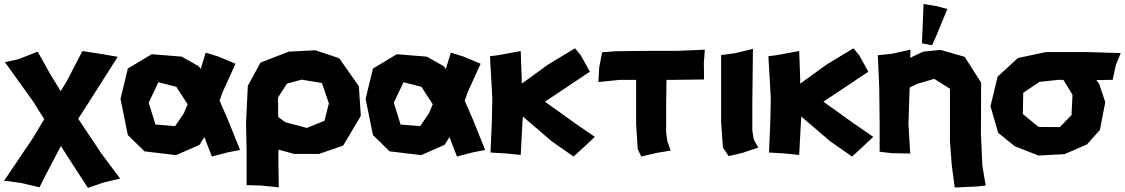

<svg xmlns="http://www.w3.org/2000/svg" viewBox="-29 -752 5530 944"><path d="M156.2 -498 61.5 -460.9 -4.9 -446.3 132.8 -254.9 188.5 -166 132.8 -73.2 -8.8 136.7 74.2 147.5 165 168.9 192.4 114.3 268.6 -30.3 270.5 -34.2 307.6 24.4 403.3 171.9 479.5 145.5 561.5 126 469.7 2.9 355.5 -168 403.3 -242.2 549.8 -472.7 476.6 -485.4 376 -501 301.8 -357.4 269.5 -303.7 219.7 -384.8Z M982.4 -493.2 958 -413.1 947.3 -426.8 864.3 -473.6 716.8 -485.4 599.6 -415 563.5 -265.6 599.6 -87.9 681.6 -7.8 836.9 10.7 952.1 -40 975.6 -78.1 1012.7 17.6 1090.8 -2.9 1151.4 -14.6 1092.8 -160.2 1050.8 -256.8 1064.5 -296.9 1128.9 -438.5 1043 -474.6ZM875 -267.6 893.6 -239.3 875 -195.3 832 -131.8 735.4 -139.6 702.1 -247.1 750 -347.7 837.9 -325.2Z M1183.6 158.2 1253.9 160.2 1341.8 168.9 1339.8 58.6V-16.6L1417 4.9H1539.1L1658.2 -36.1L1745.1 -182.6L1735.4 -328.1L1638.7 -465.8L1521.5 -504.9L1390.6 -498L1252 -444.3L1189.5 -330.1L1180.7 -147.5L1183.6 0ZM1337.9 -272.5 1381.8 -340.8 1454.1 -360.4 1553.7 -343.8 1587.9 -244.1 1566.4 -158.2 1479.5 -123 1373 -151.4 1338.9 -176.8Z M2187.5 -493.2 2163.1 -413.1 2152.3 -426.8 2069.3 -473.6 1921.9 -485.4 1804.7 -415 1768.6 -265.6 1804.7 -87.9 1886.7 -7.8 2042 10.7 2157.2 -40 2180.7 -78.1 2217.8 17.6 2295.9 -2.9 2356.4 -14.6 2297.9 -160.2 2255.9 -256.8 2269.5 -296.9 2334 -438.5 2248 -474.6ZM2080.1 -267.6 2098.6 -239.3 2080.1 -195.3 2037.1 -131.8 1940.4 -139.6 1907.2 -247.1 1955.1 -347.7 2043 -325.2Z M2379.9 -475.6 2391.6 -269.5 2389.6 -167 2382.8 -2 2454.1 2 2531.2 9.8 2540 -157.2 2542 -178.7 2684.6 -56.6 2791 17.6 2822.3 -10.7 2895.5 -79.1 2801.8 -143.6 2650.4 -252 2871.1 -399.4 2826.2 -480.5 2797.9 -514.6 2666 -434.6 2536.1 -340.8V-364.3L2531.2 -501L2418.9 -480.5Z M2931.6 -495.1 2917 -419.9 2913.1 -348.6 3018.6 -359.4H3098.6V-278.3V-142.6L3106.4 -18.6L3124 17.6L3198.2 0L3268.6 -11.7L3252 -58.6L3246.1 -102.5V-236.3L3248 -359.4H3289.1L3432.6 -361.3L3431.6 -442.4L3436.5 -507.8L3302.7 -502H3145.5L2997.1 -500Z M3516.6 -481.4V-285.2V-150.4L3525.4 -26.4L3553.7 15.6L3620.1 0L3699.2 -26.4L3676.8 -66.4L3669.9 -110.4V-244.1L3672.9 -511.7L3584 -490.2Z M3749 -475.6 3760.7 -269.5 3758.8 -167 3752 -2 3823.2 2 3900.4 9.8 3909.2 -157.2 3911.1 -178.7 4053.7 -56.6 4160.2 17.6 4191.4 -10.7 4264.6 -79.1 4170.9 -143.6 4019.5 -252 4240.2 -399.4 4195.3 -480.5 4167 -514.6 4035.2 -434.6 3905.3 -340.8V-364.3L3900.4 -501L3788.1 -480.5Z M4287.1 -480.5 4293.9 -322.3 4295.9 -150.4V-5.9L4353.5 1L4446.3 2.9L4437.5 -143.6L4443.4 -321.3L4480.5 -339.8L4564.5 -364.3L4641.6 -315.4V-59.6L4650.4 59.6L4665 169.9L4772.5 165L4817.4 160.2L4800.8 62.5L4793.9 -94.7L4794.9 -345.7L4713.9 -472.7L4594.7 -506.8L4509.8 -498L4446.3 -467.8L4447.3 -507.8L4354.5 -487.3ZM4511.7 -732.4 4507.8 -633.8 4503.9 -539.1 4553.7 -529.3 4576.2 -580.1 4628.9 -708 4576.2 -721.7Z M5244.1 -286.1 5239.3 -186.5 5181.6 -127 5077.1 -127.9 5000 -191.4 5002 -295.9 5082 -349.6 5173.8 -359.4H5199.2ZM5481.4 -491.2 5310.5 -496.1H5114.3L4975.6 -466.8L4876 -375L4840.8 -229.5L4878.9 -98.6L4960 -33.2L5077.1 12.7L5205.1 5.9L5315.4 -42L5378.9 -113.3L5405.3 -250L5375 -339.8L5361.3 -358.4L5441.4 -359.4L5458 -434.6Z"/></svg>

Font: MaokenAssortedSans-Lite
Style: Lite
Weight: 400
Version: Version 1.400